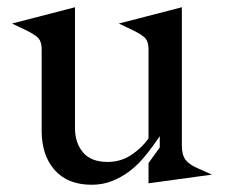

<svg xmlns="http://www.w3.org/2000/svg" viewBox="-20 -500 621 530"><path d="M187 -480V-146Q187 -106 209 -79.5Q231 -53 277 -53Q314 -53 343.5 -73Q373 -93 390 -118V-364Q390 -384 381.5 -394Q373 -404 344 -418L308 -435L482 -480V-98Q482 -72 492.5 -58.5Q503 -45 527 -35L565 -18L390 6V-50L421 -93V-124L402 -97Q389 -79 372.5 -60Q356 -41 335 -25.5Q314 -10 288.5 0Q263 10 233 10Q167 10 131 -30.5Q95 -71 95 -139V-364Q95 -384 86.5 -394Q78 -404 49 -418L13 -435Z"/></svg>

Font: Redaction
Style: Regular
Weight: 400
Designer: Jeremy Mickel / Forest Young
Foundry: MCKL
Version: Version 2.001; Redaction